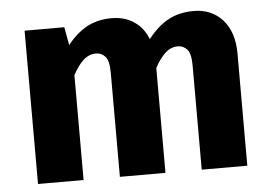

<svg xmlns="http://www.w3.org/2000/svg" viewBox="-44 -605 933 663"><g transform="rotate(-5 422.5 -274.0)"><path d="M365.1 -548.3Q417.5 -548.3 453.3 -518Q489.2 -487.7 499.3 -431.9L503.8 -388V0H345.8V-360.6Q345.8 -402.8 332.5 -417.2Q319.2 -431.5 301 -431.5Q276.1 -431.5 256.7 -413.8Q237.3 -396.1 220 -363.4L199 -451.9Q231 -498.9 271.1 -523.6Q311.2 -548.3 365.1 -548.3ZM62 -531.4H199.5L220 -421V0H62ZM648.9 -548.3Q710.8 -548.3 749.2 -506.1Q787.5 -463.8 787.5 -388V0H629.5V-360.6Q629.5 -402.8 616.3 -417.2Q603 -431.5 584.8 -431.5Q559.9 -431.5 540.7 -413.8Q521.4 -396.1 503.8 -363.4L482 -453.2Q514.8 -500.2 554.9 -524.3Q595 -548.3 648.9 -548.3Z"/></g></svg>

Font: Fira Sans Variable
Style: Regular
Weight: 400
Designer: Carrois Corporate & Edenspiekermann AG
Foundry: Carrois Corporate GbR & Edenspiekermann AG
Version: Version 4.202